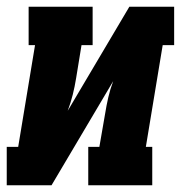

<svg xmlns="http://www.w3.org/2000/svg" viewBox="-31 -550 551 570"><path d="M-11 0V-114H23L73 -416H54V-530H244V-416H211L195 -318Q191 -293 185 -269Q179 -245 170 -221L353 -530H486V-416H452L402 -114H421V0H231V-114H264L281 -212Q285 -237 290.5 -261Q296 -285 305 -309L122 0Z"/></svg>

Font: Iosevka Curly Slab HvObl
Style: Regular
Weight: 900
Italic angle: -9°
Monospace: yes
Designer: Belleve Invis
Foundry: Belleve Invis
Version: Version 11.1.0; ttfautohint (v1.8.3)